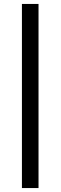

<svg xmlns="http://www.w3.org/2000/svg" viewBox="-20 -720 311 972"><path d="M175 232H91V-700H175Z"/></svg>

Font: Josefin Slab
Style: Bold
Weight: 700
Designer: Santiago Orozco
Foundry: Typemade
Version: Version 2.000